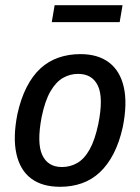

<svg xmlns="http://www.w3.org/2000/svg" viewBox="-20 -709 538 738"><path d="M211 9Q142 9 99.5 -23Q57 -55 43 -118Q29 -181 47 -271Q60 -330 82.5 -374Q105 -418 135.5 -446Q166 -474 205 -487.5Q244 -501 289 -501Q357 -501 399.5 -468.5Q442 -436 456 -373.5Q470 -311 452 -221Q439 -162 416.5 -118.5Q394 -75 363.5 -46.5Q333 -18 294.5 -4.5Q256 9 211 9ZM218 -67Q250 -67 277 -82.5Q304 -98 324.5 -134.5Q345 -171 358 -233Q378 -333 356.5 -379Q335 -425 280 -425Q249 -425 222 -409.5Q195 -394 174 -358Q153 -322 140 -259Q121 -159 142.5 -113Q164 -67 218 -67ZM179 -624 190 -689H451L440 -624Z"/></svg>

Font: Nunito Sans 10pt Condensed SemiBold
Style: Italic
Weight: 600
Width: 3
Italic angle: -9°
Designer: Vernon Adams
Foundry: Vernon Adams
Version: Version 3.101;gftools[0.9.27]